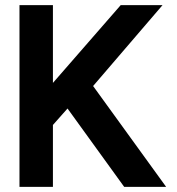

<svg xmlns="http://www.w3.org/2000/svg" viewBox="-20 -731 691 751"><path d="M56.2 -710.9V0H187V-242.2L244.1 -306.6L465.8 0H629.9L344.2 -394.5L615.7 -710.9H452.1L187 -406.7V-710.9Z"/></svg>

Font: Tuffy
Style: Bold
Weight: 700
Designer: Thatcher Ulrich, Karoly Barta, Michael Everson
Version: Version 001.270